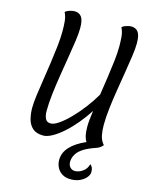

<svg xmlns="http://www.w3.org/2000/svg" viewBox="-161 -990 1064 1355"><g transform="rotate(15 371.0 -312.5)"><path d="M223 16Q173 16 145.5 -8.5Q118 -33 108 -72Q98 -111 98 -153Q98 -189 105 -242.5Q112 -296 122 -359.5Q132 -423 141.5 -489.5Q151 -556 158 -618.5Q165 -681 165 -731Q165 -767 162 -801.5Q159 -836 144 -866Q155 -876 175.5 -882.5Q196 -889 211 -889Q245 -889 262.5 -865.5Q280 -842 280 -783Q280 -746 272 -689.5Q264 -633 252.5 -564Q241 -495 229.5 -423Q218 -351 210 -282.5Q202 -214 202 -158Q202 -124 213 -102Q224 -80 252 -80Q276 -80 312 -105Q348 -130 388.5 -171.5Q429 -213 468 -264Q507 -315 537 -367Q547 -431 556.5 -497Q566 -563 573 -623.5Q580 -684 580 -731Q580 -767 577 -801.5Q574 -836 559 -866Q570 -876 590.5 -882.5Q611 -889 625 -889Q659 -889 676.5 -865.5Q694 -842 694 -783Q694 -746 686 -690Q678 -634 667 -566.5Q656 -499 644.5 -428Q633 -357 625 -289.5Q617 -222 617 -166Q617 -127 624 -91.5Q631 -56 655 -29Q642 -14 629 -6.5Q616 1 605 4Q550 23 519.5 43Q489 63 475.5 83Q462 103 458.5 119Q455 135 455 145Q455 171 469.5 185.5Q484 200 504 200Q532 200 560.5 180Q589 160 597 125Q608 133 613.5 145Q619 157 619 178Q619 196 603 216Q587 236 558.5 250Q530 264 490 264Q452 264 426.5 247.5Q401 231 389 205.5Q377 180 377 152Q377 100 416 57Q455 14 531 -19Q520 -34 514 -60Q508 -86 508 -125Q508 -169 519 -243Q486 -192 447 -145Q408 -98 367.5 -62Q327 -26 289.5 -5Q252 16 223 16Z"/></g></svg>

Font: Paprika
Style: Regular
Weight: 400
Designer: Eduardo Rodriguez Tunni
Foundry: Eduardo Rodriguez Tunni
Version: Version 1.010; ttfautohint (v1.8.3)